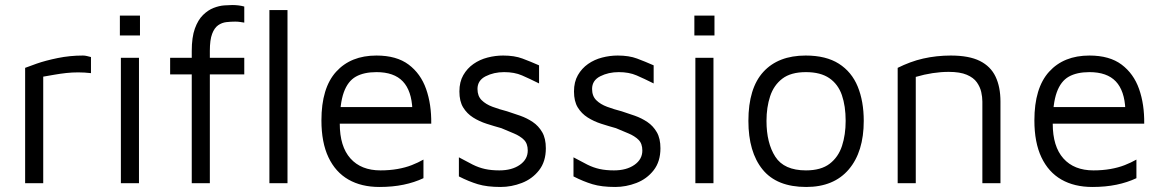

<svg xmlns="http://www.w3.org/2000/svg" viewBox="-20 -729 4628 764"><path d="M80 0V-459Q92 -464 126.5 -476Q161 -488 209.5 -498Q258 -508 310 -508Q318 -508 326 -506Q334 -504 342 -502V-438Q316 -441 291.5 -441Q267 -441 244 -438.5Q221 -436 198 -432Q175 -428 152 -424V0Z M461 0V-499H533V0ZM457 -588V-667H537V-588Z M743 0V-433H657V-499H743V-526Q743 -581 755.5 -615.5Q768 -650 788 -669.5Q808 -689 830 -697.5Q852 -706 872 -707.5Q892 -709 904 -709Q917 -709 929 -707.5Q941 -706 952 -703V-639Q945 -640 936 -641.5Q927 -643 916 -643Q899 -643 881 -641Q863 -639 848 -628.5Q833 -618 824 -594Q815 -570 815 -527V-499H952V-433H815V0ZM1124 0H1052V-689H1124Z M1490 15Q1418 15 1366.5 -14.5Q1315 -44 1287 -103Q1259 -162 1259 -250Q1259 -379 1317.5 -443.5Q1376 -508 1478 -508Q1558 -508 1606 -472Q1654 -436 1675.5 -375Q1697 -314 1696 -237H1295L1300 -303H1649L1621 -293Q1618 -368 1583 -405Q1548 -442 1478 -442Q1428 -442 1396 -424Q1364 -406 1348 -361.5Q1332 -317 1332 -237Q1332 -146 1374.5 -98.5Q1417 -51 1494 -51Q1530 -51 1561.5 -56.5Q1593 -62 1618.5 -72Q1644 -82 1665 -94V-20Q1629 -3 1585.5 6Q1542 15 1490 15Z M1972 15Q1918 15 1881.5 4Q1845 -7 1806 -27V-103Q1837 -86 1861 -74Q1885 -62 1910 -56.5Q1935 -51 1967 -51Q2017 -51 2048.5 -73Q2080 -95 2080 -130Q2080 -158 2064.5 -173Q2049 -188 2025 -198Q2001 -208 1975 -219Q1946 -227 1916.5 -236.5Q1887 -246 1862.5 -261.5Q1838 -277 1823 -301.5Q1808 -326 1808 -365Q1808 -403 1823.5 -430Q1839 -457 1864 -474.5Q1889 -492 1920 -500Q1951 -508 1982 -508Q2027 -508 2059 -496Q2091 -484 2125 -469V-397Q2087 -416 2057 -429Q2027 -442 1986 -442Q1945 -442 1912.5 -425.5Q1880 -409 1880 -375Q1880 -347 1896.5 -330.5Q1913 -314 1940 -304Q1967 -294 1998 -286Q2023 -278 2050 -268.5Q2077 -259 2100 -243.5Q2123 -228 2137.5 -203Q2152 -178 2152 -139Q2152 -86 2125 -51.5Q2098 -17 2056.5 -1Q2015 15 1972 15Z M2428 15Q2374 15 2337.5 4Q2301 -7 2262 -27V-103Q2293 -86 2317 -74Q2341 -62 2366 -56.5Q2391 -51 2423 -51Q2473 -51 2504.5 -73Q2536 -95 2536 -130Q2536 -158 2520.5 -173Q2505 -188 2481 -198Q2457 -208 2431 -219Q2402 -227 2372.5 -236.5Q2343 -246 2318.5 -261.5Q2294 -277 2279 -301.5Q2264 -326 2264 -365Q2264 -403 2279.5 -430Q2295 -457 2320 -474.5Q2345 -492 2376 -500Q2407 -508 2438 -508Q2483 -508 2515 -496Q2547 -484 2581 -469V-397Q2543 -416 2513 -429Q2483 -442 2442 -442Q2401 -442 2368.5 -425.5Q2336 -409 2336 -375Q2336 -347 2352.5 -330.5Q2369 -314 2396 -304Q2423 -294 2454 -286Q2479 -278 2506 -268.5Q2533 -259 2556 -243.5Q2579 -228 2593.5 -203Q2608 -178 2608 -139Q2608 -86 2581 -51.5Q2554 -17 2512.5 -1Q2471 15 2428 15Z M2747 0V-499H2819V0ZM2743 -588V-667H2823V-588Z M3188 15Q3071 15 3014.5 -54.5Q2958 -124 2958 -248Q2958 -378 3017.5 -443Q3077 -508 3186 -508Q3267 -508 3318 -475.5Q3369 -443 3393 -384.5Q3417 -326 3417 -248Q3417 -125 3357.5 -55Q3298 15 3188 15ZM3187 -51Q3247 -51 3281.5 -77.5Q3316 -104 3330.5 -148.5Q3345 -193 3345 -248Q3345 -307 3330 -350.5Q3315 -394 3280 -418Q3245 -442 3187 -442Q3127 -442 3093 -416Q3059 -390 3044.5 -346Q3030 -302 3030 -248Q3030 -160 3065 -105.5Q3100 -51 3187 -51Z M3552 -459Q3576 -471 3601.5 -480.5Q3627 -490 3653.5 -496Q3680 -502 3707.5 -505Q3735 -508 3763 -508Q3836 -508 3879 -486.5Q3922 -465 3941.5 -424Q3961 -383 3961 -325V0H3889V-325Q3889 -343 3884.5 -363Q3880 -383 3867 -401.5Q3854 -420 3827 -431.5Q3800 -443 3755 -443Q3724 -443 3691 -438Q3658 -433 3624 -423V0H3552Z M4327 15Q4255 15 4203.5 -14.5Q4152 -44 4124 -103Q4096 -162 4096 -250Q4096 -379 4154.5 -443.5Q4213 -508 4315 -508Q4395 -508 4443 -472Q4491 -436 4512.5 -375Q4534 -314 4533 -237H4132L4137 -303H4486L4458 -293Q4455 -368 4420 -405Q4385 -442 4315 -442Q4265 -442 4233 -424Q4201 -406 4185 -361.5Q4169 -317 4169 -237Q4169 -146 4211.5 -98.5Q4254 -51 4331 -51Q4367 -51 4398.5 -56.5Q4430 -62 4455.5 -72Q4481 -82 4502 -94V-20Q4466 -3 4422.5 6Q4379 15 4327 15Z"/></svg>

Font: Maven Pro VF Beta
Style: Regular
Weight: 400
Designer: Joe Prince
Foundry: Joe Prince
Version: Version 2.002